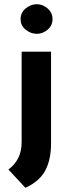

<svg xmlns="http://www.w3.org/2000/svg" viewBox="-20 -683 335 914"><path d="M101 211 20 124Q50 102 66.5 70Q83 38 83 -8V-437H223V0Q223 78 195 129.5Q167 181 101 211ZM78 -592Q78 -623 102.5 -643Q127 -663 155 -663Q183 -663 206.5 -643Q230 -623 230 -592Q230 -561 206.5 -541.5Q183 -522 155 -522Q127 -522 102.5 -541.5Q78 -561 78 -592Z"/></svg>

Font: Reem Kufi
Style: Regular
Weight: 400
Designer: Khaled Hosny
Version: Version 1.6